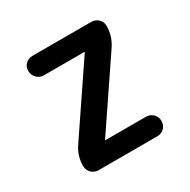

<svg xmlns="http://www.w3.org/2000/svg" viewBox="-124 -637 748 755"><g transform="rotate(-30 250.0 -260.0)"><path d="M95.7 -126 299.8 -427.7 300.8 -428.7V-429.7Q300.8 -430.7 298.8 -430.7H116.2Q97.7 -430.7 84.5 -443.8Q71.3 -457 71.3 -476.1Q71.3 -495.1 84 -507.3Q96.7 -519.5 116.2 -519.5H381.8Q400.4 -519.5 413.6 -507.3Q426.8 -495.1 426.8 -475.6Q426.8 -431.6 402.3 -393.6L198.2 -91.8L197.3 -90.8V-89.8Q197.3 -88.9 199.2 -88.9H381.8Q400.4 -88.9 413.6 -76.2Q426.8 -63.5 426.8 -44.4Q426.8 -25.4 414.1 -12.7Q401.4 0 381.8 0H116.2Q97.7 0 84.5 -12.7Q71.3 -25.4 71.3 -43.9Q70.3 -87.9 95.7 -126Z"/></g></svg>

Font: Rounded Mgen+ 1m medium
Style: Regular
Weight: 500
Designer: [Source Han Sans]
Ryoko NISHIZUKA  (kana & ideographs); Paul D. Hunt (Latin, Greek & Cyrillic); Wenlong ZHANG  (bopomofo
Version: Version 1.059.20150602